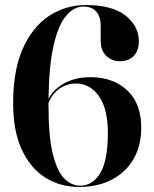

<svg xmlns="http://www.w3.org/2000/svg" viewBox="-20 -730 608 760"><path d="M319.5 -710Q425 -710 477.2 -668.2Q529.5 -626.5 529.5 -567Q529.5 -529 509.2 -508.2Q489 -487.5 454.5 -487.5Q423 -487.5 400.8 -508.8Q378.5 -530 378.5 -568.5V-629Q378.5 -663.5 361.2 -683.8Q344 -704 310 -704Q273.5 -704 242.8 -668.8Q212 -633.5 193 -553.5Q174 -473.5 172 -339Q193 -378.5 236.8 -401.5Q280.5 -424.5 338 -424.5Q429 -424.5 485 -371Q541 -317.5 539 -218Q537.5 -148.5 506.8 -97.5Q476 -46.5 421.2 -18.2Q366.5 10 292.5 10Q218 10 159 -27.2Q100 -64.5 66 -138.2Q32 -212 32 -322Q32 -452 70.5 -538Q109 -624 174.2 -667Q239.5 -710 319.5 -710ZM172 -311Q172 -192 188.5 -123Q205 -54 233.5 -24.5Q262 5 297 5Q346.5 5 376.8 -45Q407 -95 407 -203Q407 -300 371.2 -349.8Q335.5 -399.5 280 -399.5Q245 -399.5 215.2 -378.8Q185.5 -358 172 -321.5Q172 -316.5 172 -311Z"/></svg>

Font: Fraunces 144pt S000 SemiBold
Style: Regular
Weight: 600
Version: Version 1.000; ttfautohint (v1.8.3)